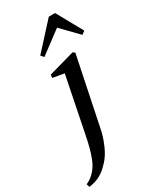

<svg xmlns="http://www.w3.org/2000/svg" viewBox="-330 -795 917 1114"><g transform="rotate(-30 128.0 -237.5)"><path d="M-83 249 -89 228Q-73 221 -61.5 213Q-50 205 -39.5 195Q-29 185 -20 173Q-3 151 9 121Q21 91 31 53.5Q41 16 50 -31L125 -404L147 -389L46 -406L49 -427L223 -476L236 -466L145 -26Q137 18 123 57Q109 96 90.5 128Q72 160 45 185Q22 210 -9.5 227Q-41 244 -83 249ZM323 -535 195 -667H246L68 -534L51 -553L207 -724H249L345 -551Z"/></g></svg>

Font: Source Serif 4 48pt SemiBold
Style: Italic
Weight: 600
Italic angle: -12°
Designer: Frank Grießhammer
Foundry: Adobe Systems Incorporated
Version: Version 4.004;hotconv 1.0.116;makeotfexe 2.5.65601